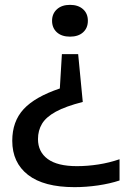

<svg xmlns="http://www.w3.org/2000/svg" viewBox="-20 -571 533 791"><path d="M268.5 -551Q302 -551 322 -533.2Q342 -515.5 342 -485.5Q342 -455.5 322.2 -437.8Q302.5 -420 268.5 -420Q234 -420 214.2 -438Q194.5 -456 194.5 -485.5Q194.5 -514.5 214.5 -532.8Q234.5 -551 268.5 -551ZM302 -348 321 -151Q250.5 -133 210.2 -111Q170 -89 153.2 -61.2Q136.5 -33.5 136.5 2Q136.5 54.5 176.5 84Q216.5 113.5 297 113.5Q340.5 113.5 385.5 106.5Q430.5 99.5 472.5 85V172.5Q433.5 185.5 384.2 192.8Q335 200 287 200Q160.5 200 95.5 149.5Q30.5 99 30.5 9Q30.5 -70.5 77.2 -121.2Q124 -172 226.5 -206.5L235 -348Z"/></svg>

Font: Encode Sans SmExp Md
Style: Regular
Weight: 500
Width: 6
Designer: Multiple Designers
Foundry: Impallari Type
Version: Version 3.002; ttfautohint (v1.8.3) -l 8 -r 50 -G 200 -x 14 